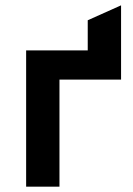

<svg xmlns="http://www.w3.org/2000/svg" viewBox="-20 -700 498 720"><path d="M78 0V-511H309V-624L434 -680V-401.5H203V0Z"/></svg>

Font: Undotted
Style: Bold
Weight: 700
Designer: Delve Withrington, Dave Bailey, Thomas Jockin
Foundry: Delve Fonts LLC
Version: Version 4.000